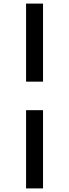

<svg xmlns="http://www.w3.org/2000/svg" viewBox="-20 -857 385 1070"><path d="M125.3 -837H219.8V-402H125.3ZM125.3 -243H219.8V193H125.3Z"/></svg>

Font: BioRhyme ExtraBold
Style: Regular
Weight: 800
Designer: Aoife Mooney
Foundry: Aoife Mooney Type
Version: Version 1.600;gftools[0.9.33]